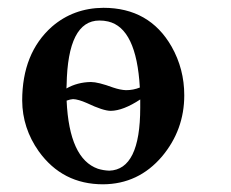

<svg xmlns="http://www.w3.org/2000/svg" viewBox="-20 -462 594 494"><path d="M37.1 -203.1Q37.1 -325.2 113.3 -393.1Q168.9 -441.4 246.1 -441.9Q364.3 -441.9 421.4 -342.3Q454.1 -284.7 454.1 -216.8Q454.1 -127.9 397 -59.6Q336.4 11.7 245.1 12.2Q140.6 12.2 79.6 -72.8Q37.6 -132.3 37.1 -203.1ZM339.8 -236.8Q331.1 -389.6 258.3 -406.7Q247.6 -409.2 235.8 -409.2Q154.3 -409.2 151.4 -243.2Q151.4 -238.3 150.9 -234.4Q179.2 -250.5 213.9 -251Q232.4 -251 271 -236.8Q289.6 -230.5 304.2 -230Q322.8 -230 339.8 -236.8ZM151.4 -203.1Q158.2 -53.7 231.9 -27.8Q246.1 -23.4 261.2 -22.9Q340.8 -25.4 340.8 -185.1Q340.8 -193.4 340.8 -206.1Q296.9 -177.2 265.1 -176.8Q245.6 -176.8 203.6 -196.8Q181.6 -206.5 168 -207Q160.6 -206.5 151.4 -203.1Z"/></svg>

Font: Linux Libertine O
Style: Bold
Weight: 700
Designer: Philipp H. Poll
Foundry: Philipp H. Poll
Version: Version 5.0.0